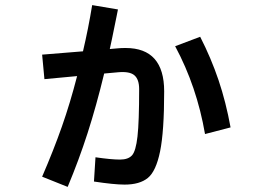

<svg xmlns="http://www.w3.org/2000/svg" viewBox="-20 -670 1040 752"><path d="M445 -481Q454 -482 472 -482Q623 -482 623 -312Q623 -155 607 -77Q591 1 559 27Q527 53 468 53Q427 53 348 41L354 -54Q416 -45 450 -45Q482 -45 497 -61.5Q512 -78 518.5 -135.5Q525 -193 525 -321Q525 -359 506.5 -375Q488 -391 443 -387L388 -382Q357 -254 323 -148.5Q289 -43 245 62L145 22Q190 -82 222.5 -174.5Q255 -267 282 -372L154 -360L145 -456L305 -469Q326 -558 341 -650L442 -633L436 -603Q414 -494 410 -478ZM764 -526Q807 -442 836 -356Q865 -270 883 -171L783 -145Q751 -331 666 -489Z"/></svg>

Font: IBM Plex Sans JP SemiBold
Style: Regular
Weight: 600
Designer: Mike Abbink; Paul van der Laan; Pieter van Rosmalen; Wujin Sim; Yejin Wi; Jinhee Kim; Boomi Park; Yona Kim; Kichan Ma
Foundry: Sandoll Inc.
Version: Version 1.001